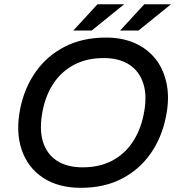

<svg xmlns="http://www.w3.org/2000/svg" viewBox="-20 -890 854 920"><path d="M367.3 10Q259.2 10 186.1 -38.4Q113 -86.7 83.8 -172.6Q54.6 -258.4 77 -369.8Q97.3 -469.7 151.5 -546.3Q205.7 -623 290.8 -666.5Q375.9 -710 488.3 -710Q567.8 -710 629 -682Q690.2 -654 728.5 -603.3Q766.8 -552.5 779.6 -482.8Q792.3 -413.2 774.8 -329.5Q754.8 -229.3 700.6 -152.7Q646.4 -76 562.5 -33Q478.6 10 367.3 10ZM375.2 -88.2Q456.9 -88.2 516.7 -119.6Q576.5 -151.1 614.7 -208Q653 -265 668 -339.7Q686.3 -426.5 667.5 -487.4Q648.6 -548.2 599.9 -580Q551.1 -611.8 477.1 -611.8Q396.7 -611.8 336.4 -580.4Q276.1 -548.9 237.9 -492.5Q199.6 -436 184.6 -360.3Q167 -272.7 185.6 -211.8Q204.3 -150.9 253.3 -119.5Q302.3 -88.2 375.2 -88.2ZM331.3 -743.7 447.2 -869.7H575.1L419.4 -743.7ZM555.6 -743.7 671.5 -869.7H799.4L643.7 -743.7Z"/></svg>

Font: REM Medium
Style: Italic
Weight: 500
Italic angle: -11°
Designer: Octavio Pardo
Foundry: Ashler Design
Version: Version 1.005;gftools[0.9.28]